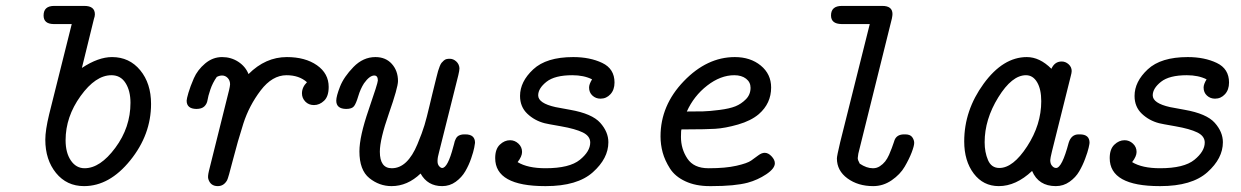

<svg xmlns="http://www.w3.org/2000/svg" viewBox="-20 -631 4239 656"><path d="M128.9 -578.1Q128.9 -610.8 165 -610.8Q165.5 -610.8 166 -610.8H268.1Q304.2 -610.8 304.2 -582Q304.2 -575.2 300.8 -565.9L259.8 -398.9Q315.9 -436 362.8 -436Q421.9 -436 459 -391.1Q496.1 -346.2 496.1 -275.9Q496.1 -170.9 425 -83Q354 4.9 267.1 4.9Q208 4.9 171.4 -40Q134.8 -85 134.8 -153.8Q134.8 -186 147.9 -240.2L225.1 -548.8H163.1Q128.9 -549.3 128.9 -578.1ZM204.1 -151.9Q204.1 -108.9 222.2 -82.5Q240.2 -56.2 269 -56.2Q322.3 -56.2 374 -126Q425.8 -195.8 425.8 -279.8Q425.8 -320.8 408.9 -347.4Q392.1 -374 360.8 -374Q306.6 -374 255.4 -303Q204.1 -231.9 204.1 -151.9Z M617.7 -287.1Q617.7 -293 623.8 -314Q629.9 -335 642.3 -363.5Q654.8 -392.1 680.9 -414.1Q707 -436 738.8 -436Q769.5 -436 794.2 -419.9Q818.8 -403.8 829.1 -377.9Q887.2 -436 960 -436Q1022.9 -436 1063 -408Q1103 -379.9 1103 -334Q1103 -301.8 1087.4 -286.9Q1071.8 -272 1052.7 -272Q1034.7 -272 1023.2 -283.9Q1011.7 -295.9 1011.7 -312Q1011.7 -333 1028.8 -350.1Q1002 -374 959 -374Q910.2 -374 870.6 -322Q831.1 -270 811.5 -209Q792 -147.9 775.9 -85Q759.8 -22 755.9 -15.1Q744.6 4.9 724.1 4.9Q699.2 4.9 691.9 -19Q689 -26.9 693.8 -46.9L762.7 -323.2Q765.6 -335.4 766.1 -342.8Q766.1 -356 758.1 -364.5Q750 -373 738.8 -373Q730 -373 720.7 -368.2Q706.5 -348.1 698.7 -325Q690.9 -301.8 689 -288.8Q687 -275.9 678 -267.3Q668.9 -258.8 650.9 -258.8Q617.7 -259.3 617.7 -287.1Z M1128.9 -287.1Q1128.9 -302.2 1141.8 -335.2Q1154.8 -368.2 1187.7 -402.1Q1220.7 -436 1262.7 -436Q1297.9 -436 1318.8 -412.6Q1339.8 -389.2 1339.8 -354Q1339.8 -332 1308.8 -243.4Q1277.8 -154.8 1277.8 -112.8Q1277.8 -56.2 1318.4 -56.2Q1318.4 -56.2 1318.8 -56.2Q1345.7 -56.2 1367.7 -77.1Q1389.6 -98.1 1406.2 -138.2Q1422.9 -178.2 1430.4 -203.6Q1438 -229 1447.8 -271Q1451.7 -288.1 1456.8 -308.6Q1461.9 -329.1 1464.8 -341.1Q1467.8 -353 1471.2 -366.9Q1474.6 -380.9 1476.8 -388.4Q1479 -396 1482.4 -404.5Q1485.8 -413.1 1488.8 -416.5Q1491.7 -419.9 1496.3 -424.1Q1501 -428.2 1505.9 -429.2Q1510.7 -430.2 1516.6 -430.2Q1528.8 -430.2 1538.8 -421.1Q1548.8 -412.1 1549.8 -397.9Q1549.8 -390.1 1545.9 -374L1480 -110.8Q1475.1 -93.8 1474.9 -81.8Q1474.6 -69.8 1480.2 -63.5Q1485.8 -57.1 1490.7 -57.1Q1509.8 -57.1 1528.8 -129.9Q1529.8 -131.8 1531.2 -138.4Q1532.7 -145 1533.7 -148.4Q1534.7 -151.9 1537.4 -157Q1540 -162.1 1543.5 -165Q1546.9 -168 1552.7 -169.9Q1558.6 -171.9 1565.9 -171.9H1569.8Q1603 -171.9 1603 -143.1Q1603 -140.1 1600.3 -126.5Q1597.7 -112.8 1589.8 -89.8Q1582 -66.9 1569.8 -45.9Q1557.6 -24.9 1537.1 -10Q1516.6 4.9 1490.7 4.9Q1440.9 4.9 1417 -38.1Q1372.1 4.9 1317.9 4.9Q1275.9 4.9 1241.9 -22.5Q1208 -49.8 1208 -113.8Q1208 -164.6 1239.5 -255.9Q1271 -347.2 1271 -356Q1271 -373 1258.8 -373Q1242.7 -373 1223.6 -346.2Q1211.4 -327.1 1204.1 -302.5Q1196.8 -277.8 1189.7 -268.3Q1182.6 -258.8 1162.6 -258.8Q1128.9 -259.3 1128.9 -287.1Z M1671.9 -90.8Q1671.9 -121.6 1687.7 -136.7Q1703.6 -151.9 1722.7 -151.9Q1738.8 -151.9 1751.2 -140.4Q1763.7 -128.9 1763.7 -111.8Q1763.7 -96.7 1748.5 -77.1Q1782.7 -56.2 1843.8 -56.2Q1925.8 -56.2 1961.2 -85Q1996.6 -113.8 1996.6 -144Q1996.6 -166 1971.2 -178.5Q1945.8 -190.9 1896.7 -199.5Q1847.7 -208 1840.8 -210Q1806.6 -218.8 1781.7 -242.4Q1756.8 -266.1 1756.8 -303.2Q1756.8 -352.1 1801.8 -394Q1846.7 -436 1938.5 -436Q1995.6 -436 2037.6 -416Q2079.6 -396 2079.6 -349.1Q2079.6 -324.2 2065.7 -309.1Q2051.8 -293.9 2031.7 -293.9Q2015.6 -293.9 2004.2 -304.4Q1992.7 -314.9 1992.7 -332Q1992.7 -343.3 2002.9 -359.9Q1975.1 -374 1935.5 -374Q1875.5 -374 1847.2 -351.6Q1818.8 -329.1 1818.8 -305.2Q1818.8 -278.3 1877.9 -265.1Q1883.8 -264.2 1927.7 -255.9Q2002.9 -242.7 2030.8 -211.4Q2058.6 -180.2 2058.6 -145Q2058.6 -89.8 2005.6 -42.5Q1952.6 4.9 1844.7 4.9Q1843.8 4.9 1842.8 4.9Q1671.9 4.9 1671.9 -90.8Z M2236.8 -165Q2236.8 -271 2316.2 -353.5Q2395.5 -436 2490.7 -436Q2543.9 -436 2579.3 -407Q2614.7 -377.9 2614.7 -332Q2614.7 -277.8 2572.8 -241.2Q2545.9 -218.3 2501.7 -205.6Q2457.5 -192.9 2423.1 -190.9Q2388.7 -189 2332.5 -189H2308.6Q2306.6 -187 2306.6 -163.1Q2306.6 -122.1 2328.6 -89.1Q2350.6 -56.2 2400.4 -56.2H2402.8Q2459 -56.2 2496.3 -64.7Q2533.7 -73.2 2546.6 -82.5Q2559.6 -91.8 2571 -100.3Q2582.5 -108.9 2592.8 -108.9Q2605 -108.9 2616.2 -96.9Q2627.4 -85 2627.4 -73.2Q2627.4 -55.2 2598.1 -35.6Q2568.8 -16.1 2534.7 -6.8Q2490.7 4.9 2411.1 4.9Q2408.2 4.9 2404.8 4.9Q2356.9 4.9 2321.8 -11.5Q2286.6 -27.8 2269 -55.4Q2251.5 -83 2244.1 -110.1Q2236.8 -137.2 2236.8 -165ZM2326.7 -250Q2360.8 -250 2382.3 -250.5Q2403.8 -251 2438.2 -255.4Q2472.7 -259.8 2492.7 -267.8Q2512.7 -275.9 2528.6 -292Q2544.4 -308.1 2544.4 -331.1Q2544.4 -350.1 2529.1 -362.1Q2513.7 -374 2488.8 -374Q2441.9 -374 2396.2 -338.6Q2350.6 -303.2 2326.7 -250Z M2819.3 -578.1Q2819.3 -610.8 2856.4 -610.8Q2856.9 -610.8 2857.4 -610.8H2994.6Q3029.3 -610.8 3029.3 -583Q3029.3 -578.1 3027.3 -567.9L2912.6 -106Q2910.6 -93.8 2910.6 -90.8Q2910.6 -84 2917.5 -71.8Q2940.9 -56.2 2961.9 -56.2Q2962.4 -56.2 2963.4 -56.2Q2975.6 -56.2 2986.1 -63Q2996.6 -69.8 3004.2 -79.3Q3011.7 -88.9 3017.6 -102.1Q3023.4 -115.2 3026.9 -125Q3030.3 -134.8 3033.4 -143.3Q3036.6 -151.9 3036.6 -152.8Q3044.4 -171.9 3069.3 -171.9H3072.8Q3089.8 -171.9 3096.7 -162.4Q3103.5 -152.8 3103.5 -142.8Q3103.5 -132.8 3095 -110.4Q3086.4 -87.9 3071 -61.5Q3055.7 -35.2 3026.6 -15.1Q2997.6 4.9 2963.4 4.9Q2911.6 4.9 2875.5 -21.5Q2839.4 -47.9 2839.4 -89.8Q2839.4 -97.7 2850.6 -145L2951.7 -548.8H2855.5Q2819.3 -549.3 2819.3 -578.1Z M3274.4 -147.9Q3274.4 -253.9 3340.8 -345Q3407.2 -436 3488.3 -436Q3532.2 -436 3572.3 -396Q3583.5 -420.9 3607.4 -420.9Q3620.6 -420.9 3631.1 -411.4Q3641.6 -401.9 3641.6 -388.2Q3641.6 -382.3 3638.2 -370.1L3574.2 -113.8Q3568.4 -89.8 3568.4 -84Q3568.4 -72.8 3573 -66.4Q3577.6 -60.1 3581.5 -58.6Q3585.4 -57.1 3588.4 -57.1Q3608.4 -57.1 3631.3 -143.1Q3640.1 -171.9 3665.5 -171.9H3669.4Q3702.6 -171.9 3702.6 -143.1Q3702.6 -140.1 3699.5 -126Q3696.3 -111.8 3687.7 -88.9Q3679.2 -65.9 3667.2 -45.4Q3655.3 -24.9 3634.3 -10Q3613.3 4.9 3587.4 4.9Q3528.3 4.9 3506.3 -46.9Q3451.2 4.9 3392.6 4.9Q3339.4 4.9 3306.9 -38.1Q3274.4 -81.1 3274.4 -147.9ZM3344.2 -145Q3344.2 -110.8 3355.7 -84Q3367.2 -57.1 3394.5 -57.1Q3441.4 -57.1 3489.5 -131.1Q3537.6 -205.1 3537.6 -285.2Q3537.6 -326.2 3523.4 -350.1Q3509.3 -374 3485.4 -374Q3437.5 -374 3390.9 -298.6Q3344.2 -223.1 3344.2 -145Z M3771.5 -90.8Q3771.5 -121.6 3787.4 -136.7Q3803.2 -151.9 3822.3 -151.9Q3838.4 -151.9 3850.8 -140.4Q3863.3 -128.9 3863.3 -111.8Q3863.3 -96.7 3848.1 -77.1Q3882.3 -56.2 3943.4 -56.2Q4025.4 -56.2 4060.8 -85Q4096.2 -113.8 4096.2 -144Q4096.2 -166 4070.8 -178.5Q4045.4 -190.9 3996.3 -199.5Q3947.3 -208 3940.4 -210Q3906.2 -218.8 3881.3 -242.4Q3856.4 -266.1 3856.4 -303.2Q3856.4 -352.1 3901.4 -394Q3946.3 -436 4038.1 -436Q4095.2 -436 4137.2 -416Q4179.2 -396 4179.2 -349.1Q4179.2 -324.2 4165.3 -309.1Q4151.4 -293.9 4131.3 -293.9Q4115.2 -293.9 4103.8 -304.4Q4092.3 -314.9 4092.3 -332Q4092.3 -343.3 4102.5 -359.9Q4074.7 -374 4035.2 -374Q3975.1 -374 3946.8 -351.6Q3918.5 -329.1 3918.5 -305.2Q3918.5 -278.3 3977.5 -265.1Q3983.4 -264.2 4027.3 -255.9Q4102.5 -242.7 4130.4 -211.4Q4158.2 -180.2 4158.2 -145Q4158.2 -89.8 4105.2 -42.5Q4052.2 4.9 3944.3 4.9Q3943.4 4.9 3942.4 4.9Q3771.5 4.9 3771.5 -90.8Z"/></svg>

Font: CMU Typewriter Text
Style: Italic
Weight: 500
Italic angle: -14.04°
Version: Version 0.7.0